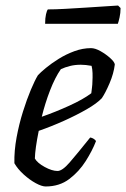

<svg xmlns="http://www.w3.org/2000/svg" viewBox="-20 -674 456 694"><path d="M145 0Q131 0 109 -12Q87 -24 65.5 -43.5Q44 -63 32 -84Q31 -129 40 -177.5Q49 -226 63 -270.5Q77 -315 91.5 -349.5Q106 -384 117 -402Q126 -412 146 -428.5Q166 -445 192.5 -461.5Q219 -478 249 -489Q279 -500 309 -500Q324 -500 343.5 -489Q363 -478 378.5 -464Q394 -450 395 -441Q391 -408 376 -373Q361 -338 348 -319Q330 -300 293.5 -279Q257 -258 211.5 -237.5Q166 -217 120 -201Q107 -137 106 -101Q115 -85 141.5 -70.5Q168 -56 188 -56Q205 -56 231.5 -86.5Q258 -117 306 -177Q313 -176 319 -172Q325 -168 327 -164Q314 -130 290 -92Q266 -54 230.5 -27Q195 0 145 0ZM131 -252Q180 -269 230.5 -292Q281 -315 310 -337Q311 -346 312.5 -357.5Q314 -369 314 -378Q315 -394 314.5 -409.5Q314 -425 311 -436Q300 -438 290.5 -439Q281 -440 272 -440Q251 -440 233 -435.5Q215 -431 200 -424Q179 -394 161 -347.5Q143 -301 131 -252ZM143.1 -588Q143.1 -609 146.3 -622.5Q149.4 -636 153 -640Q179.1 -640 215.6 -642Q252 -644 290.3 -646.5Q328.5 -649 359.6 -651Q390.6 -653 406.8 -654L415.8 -645Q415.8 -627 412.2 -611Q408.6 -595 405.9 -588Z"/></svg>

Font: Texturina Light
Style: Italic
Weight: 300
Italic angle: -11°
Designer: Guillermo Torres Carreño
Foundry: Omnibus-Type
Version: Version 1.002; ttfautohint (v1.8.3)